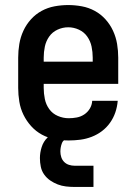

<svg xmlns="http://www.w3.org/2000/svg" viewBox="-20 -548 540 760"><path d="M252 8Q225 8 197.5 3Q170 -2 146 -15Q122 -28 103.5 -48.5Q85 -69 73 -93.5Q61 -118 56.5 -145.5Q52 -173 52 -200V-320Q52 -347 56.5 -374Q61 -401 72.5 -426Q84 -451 102.5 -471.5Q121 -492 145 -505Q169 -518 196 -523Q223 -528 250 -528Q277 -528 304 -523Q331 -518 355 -505Q379 -492 397.5 -471.5Q416 -451 427.5 -426Q439 -401 443.5 -374Q448 -347 448 -320V-216H153V-200Q153 -178 157.5 -156Q162 -134 175 -116Q188 -98 209 -89Q230 -80 252 -80Q268 -80 284 -83Q300 -86 313.5 -95Q327 -104 335.5 -118Q344 -132 345 -149H446Q444 -125 436.5 -103Q429 -81 415.5 -62Q402 -43 383.5 -29Q365 -15 343 -6.5Q321 2 298 5Q275 8 252 8ZM347 -304V-320Q347 -342 342.5 -363.5Q338 -385 325.5 -403Q313 -421 292.5 -430.5Q272 -440 250 -440Q228 -440 207.5 -430.5Q187 -421 174.5 -403Q162 -385 157.5 -363.5Q153 -342 153 -320V-304ZM350 192H275Q258 192 241 190Q224 188 208.5 182Q193 176 179 166.5Q165 157 155 143Q145 129 141.5 112Q138 95 138 78Q138 56 145 34Q152 12 168 -3.5Q184 -19 206 -25.5Q228 -32 250 -32V0Q242 0 235 5.5Q228 11 225 19Q222 27 220.5 35Q219 43 219 52Q219 63 222.5 74Q226 85 234 93Q242 101 253 104.5Q264 108 275 108H350Z"/></svg>

Font: Zed Sans Semibold
Style: Regular
Weight: 600
Designer: Belleve Invis
Foundry: Belleve Invis
Version: Version 1.0.0; ttfautohint (v1.8.4)